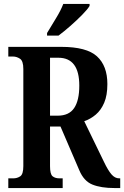

<svg xmlns="http://www.w3.org/2000/svg" viewBox="-20 -951 628 971"><path d="M22 0V-49H47Q67 -49 82.5 -59.5Q98 -70 98 -111V-602Q98 -643 81 -654Q64 -665 47 -665H22V-714H290Q418 -714 470.5 -666Q523 -618 523 -526Q523 -469 507 -431.5Q491 -394 464.5 -371.5Q438 -349 406 -338L506 -132Q526 -90 543.5 -69.5Q561 -49 583 -49H588V0H559Q491 0 447.5 -17.5Q404 -35 381 -90L286 -311H233V-111Q233 -70 246 -59.5Q259 -49 281 -49H297V0ZM272 -366Q329 -366 355 -404.5Q381 -443 381 -518Q381 -659 275 -659H233V-366ZM218 -784Q238 -818 262.5 -857.5Q287 -897 300 -931H433V-921Q423 -904 395.5 -876Q368 -848 335.5 -819.5Q303 -791 276 -771H218Z"/></svg>

Font: Noto Serif Thai ExtraCondensed
Style: Bold
Weight: 700
Width: 2
Designer: Monotype Design Team
Foundry: Monotype Imaging Inc.
Version: Version 2.002; ttfautohint (v1.8.4.7-5d5b)